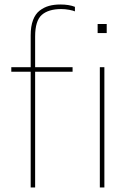

<svg xmlns="http://www.w3.org/2000/svg" viewBox="-20 -826 560 846"><path d="M134.8 -665V-529.8H299.8V-509.8H134.8V0H115.2V-509.8H29.8V-529.8H115.2V-670.9Q115.2 -710 125.5 -737.3Q135.7 -764.6 154.8 -779.3Q173.8 -793.9 195.8 -800Q217.8 -806.2 246.1 -806.2Q284.2 -806.2 310.1 -795.9V-775.9Q303.2 -779.3 285.2 -782.7Q267.1 -786.1 250 -786.1Q193.4 -786.1 164.1 -760.3Q134.8 -734.4 134.8 -665ZM419.9 0V-529.8H439.9V0ZM450.2 -720.2V-680.2H410.2V-720.2Z"/></svg>

Font: Cooper Hewitt
Style: Thin
Weight: 701
Designer: Village Type and Design LLC
Foundry: Cooper Hewitt Smithsonian Design Museum
Version: 1.000